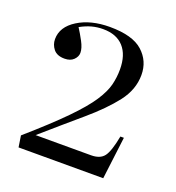

<svg xmlns="http://www.w3.org/2000/svg" viewBox="-94 -915 566 618"><g transform="rotate(20 189.5 -606.5)"><path d="M36 -374 30 -413Q109 -482 155 -529Q201 -576 222.5 -609Q244 -642 250.5 -668Q257 -694 257 -721Q257 -771 232.5 -798Q208 -825 162 -825Q142 -825 123.5 -820Q105 -815 85 -804Q96 -787 107.5 -765.5Q119 -744 119 -728Q119 -715 108 -704Q97 -693 77 -693Q51 -693 39 -708Q27 -723 27 -742Q27 -784 71 -811.5Q115 -839 180 -839Q258 -839 293 -807.5Q328 -776 328 -728Q328 -678 294 -634Q260 -590 202.5 -541Q145 -492 74 -430H264Q295 -430 308.5 -448Q322 -466 332 -519H344L326 -374Z"/></g></svg>

Font: Literata 72pt Light
Style: Regular
Weight: 300
Designer: Latin by Veronika Burian and Jose Scaglione. Greek by Irene Vlachou. Cyrillic by Vera Evstafieva.
Foundry: TypeTogether
Version: Version 3.002